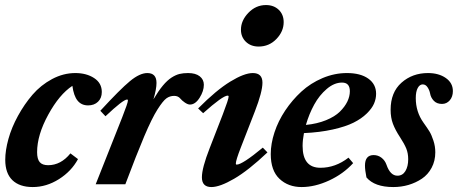

<svg xmlns="http://www.w3.org/2000/svg" viewBox="-20 -737 1832 768"><path d="M110.8 11.2Q58.1 11.2 29.5 -16.4Q1 -43.9 1 -97.7Q1 -135.3 13.7 -181.2Q26.4 -227.1 51.8 -273.4Q77.1 -319.8 110.1 -358.2Q143.1 -396.5 188.2 -420.7Q233.4 -444.8 281.2 -444.8Q325.7 -444.8 356.4 -424.8Q387.2 -404.8 387.2 -369.1Q387.2 -344.7 372.1 -330.1Q356.9 -315.4 332.5 -315.4Q305.7 -315.4 290.3 -334.5Q274.9 -353.5 269.5 -393.6Q217.3 -359.4 172.9 -278.1Q128.4 -196.8 128.4 -128.4Q128.4 -100.6 138.9 -88.4Q149.4 -76.2 172.4 -76.2Q223.6 -76.2 261.7 -123.5L292 -100.6Q265.6 -51.8 215.6 -20.3Q165.5 11.2 110.8 11.2Z M362.8 0 468.8 -267.6Q491.7 -325.7 491.7 -335Q491.7 -338.9 488.3 -338.9Q472.7 -338.9 401.9 -272L381.3 -293.9Q460.9 -380.4 500 -412.6Q539.1 -444.8 569.3 -444.8Q606 -444.8 606 -405.3Q606 -380.9 593.8 -339.8Q613.8 -373.5 631.6 -394.8Q649.4 -416 666.3 -426.8Q683.1 -437.5 698 -441.2Q712.9 -444.8 732.4 -444.8Q762.2 -444.8 778.8 -431.9Q795.4 -418.9 795.4 -397.9Q795.4 -372.6 778.3 -345.7Q761.2 -318.8 739.7 -318.8Q731 -318.8 719.2 -326.9Q707.5 -335 701.2 -342.8Q692.4 -353.5 676.8 -353.5Q659.2 -353.5 645.5 -343.5Q631.8 -333.5 609.9 -299.1Q587.9 -264.6 557.1 -192.1Q526.4 -119.6 481.4 0Z M1014.6 -550.8Q983.4 -550.8 963.6 -569.8Q943.8 -588.9 943.8 -618.2Q943.8 -654.8 973.6 -685.8Q1003.4 -716.8 1043.9 -716.8Q1075.2 -716.8 1095 -697.8Q1114.7 -678.7 1114.7 -648.4Q1114.7 -611.3 1085.7 -581.1Q1056.6 -550.8 1014.6 -550.8ZM825.7 11.2Q787.6 11.2 787.6 -27.8Q787.6 -64.9 818.4 -143.6L871.1 -279.3Q894.5 -340.3 894.5 -350.6Q894.5 -354.5 890.6 -354.5Q871.1 -354.5 792.5 -284.2L772.5 -303.2Q845.2 -376.5 901.1 -410.6Q957 -444.8 991.2 -444.8Q1029.8 -444.8 1029.8 -406.2Q1029.8 -369.6 999.5 -291.5L942.9 -146Q923.3 -95.7 923.3 -82.5Q923.3 -78.6 926.8 -78.6Q949.2 -78.6 1031.2 -146.5L1049.8 -127.4Q973.6 -55.2 916.5 -22Q859.4 11.2 825.7 11.2Z M1186.5 11.2Q1132.8 11.2 1097.9 -21.7Q1063 -54.7 1063 -120.6Q1063 -162.1 1077.9 -207.5Q1092.8 -252.9 1120.8 -294.9Q1148.9 -336.9 1185.5 -370.6Q1222.2 -404.3 1270 -424.6Q1317.9 -444.8 1367.7 -444.8Q1421.9 -444.8 1453.1 -422.6Q1484.4 -400.4 1484.4 -361.8Q1484.4 -341.8 1476.1 -322.5Q1467.8 -303.2 1446.8 -282.7Q1425.8 -262.2 1394 -246.3Q1362.3 -230.5 1311 -219Q1259.8 -207.5 1195.8 -204.6Q1190.4 -176.3 1190.4 -153.3Q1190.4 -65.9 1261.7 -65.9Q1321.8 -65.9 1374 -106.4L1392.6 -84.5Q1353.5 -41.5 1296.6 -15.1Q1239.7 11.2 1186.5 11.2ZM1203.6 -237.3Q1248.5 -241.7 1283.9 -256.1Q1319.3 -270.5 1339.4 -290.3Q1359.4 -310.1 1369.4 -330.8Q1379.4 -351.6 1379.4 -372.1Q1379.4 -406.7 1348.1 -406.7Q1316.9 -406.7 1287.1 -381.3Q1257.3 -356 1236.8 -318.6Q1216.3 -281.2 1203.6 -237.3Z M1553.2 11.2Q1478.5 11.2 1445.8 -27.3Q1439.9 -56.6 1439.9 -74.7Q1439.9 -116.7 1474.6 -116.7Q1492.2 -116.7 1506.1 -106Q1520 -95.2 1525.9 -78.1Q1541 -34.2 1569.8 -34.2Q1590.3 -34.2 1601.6 -52.7Q1612.8 -71.3 1612.8 -100.1Q1612.8 -124 1605 -143.1Q1597.2 -162.1 1579.6 -189Q1561 -217.3 1551.8 -241.7Q1542.5 -266.1 1542.5 -297.9Q1542.5 -367.7 1585.9 -406.2Q1629.4 -444.8 1691.9 -444.8Q1734.9 -444.8 1763.2 -425Q1791.5 -405.3 1791.5 -372.6Q1791.5 -350.1 1779.1 -335.7Q1766.6 -321.3 1748 -321.3Q1727.1 -321.3 1715.1 -334Q1703.1 -346.7 1700.2 -363.8Q1697.8 -376.5 1690.2 -387.9Q1682.6 -399.4 1670.9 -399.4Q1658.7 -399.4 1650.9 -385Q1643.1 -370.6 1643.1 -344.7Q1643.1 -289.6 1673.8 -246.6Q1689.5 -224.6 1697.8 -211.2Q1706.1 -197.8 1713.6 -174.8Q1721.2 -151.9 1721.2 -127.9Q1721.2 -93.3 1706.5 -65.9Q1691.9 -38.6 1667.5 -22.2Q1643.1 -5.9 1614 2.7Q1585 11.2 1553.2 11.2Z"/></svg>

Font: Elstob Grade
Style: Italic
Weight: 400
Italic angle: -20°
Designer: Peter S. Baker
Version: Version 1.015